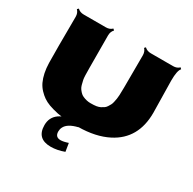

<svg xmlns="http://www.w3.org/2000/svg" viewBox="-192 -858 1304 1298"><g transform="rotate(30 460.5 -209.0)"><path d="M845.7 -551.8 850.1 -302.2Q850.1 -99.1 688 -15.6Q593.3 33.2 456.5 34.2Q338.9 34.2 294.2 24.4Q249.5 14.6 221.4 4.2Q193.4 -6.3 172.6 -20.5Q151.9 -34.7 132.1 -55.7Q112.3 -76.7 99.6 -103Q72.8 -160.6 70.8 -242.2Q69.8 -287.6 69.8 -377.4L70.8 -603Q70.8 -631.8 51.8 -651.4L62 -661.1Q80.1 -642.6 110.4 -642.6H283.2Q313 -642.6 331.5 -661.1L341.8 -651.4Q323.2 -632.3 323.2 -603L324.2 -352.1Q324.2 -279.3 328.1 -259.8Q332 -240.2 336.7 -223.9Q341.3 -207.5 347.9 -197.8Q354.5 -188 364.7 -177Q375 -166 388.2 -160.2Q418.9 -146.5 448.5 -146.5Q478 -146.5 494.4 -149.2Q510.7 -151.9 523.2 -158Q535.6 -164.1 545.7 -171.1Q555.7 -178.2 562.7 -189.2Q569.8 -200.2 575.2 -210.2Q580.6 -220.2 583.7 -235.4Q586.9 -250.5 588.9 -262Q590.8 -273.4 591.8 -291Q593.3 -317.9 593.3 -352.1L594.2 -603Q594.2 -632.8 576.2 -651.4L585.4 -661.1Q604 -642.6 634.3 -642.6H807.1Q837.9 -642.6 856 -661.1L865.7 -651.4Q845.7 -630.9 845.7 -551.8ZM460 -2.4V35.2Q384.3 53.2 364.3 93.8Q356.4 109.4 356.4 127.4Q356.4 171.4 398.9 171.4Q421.4 171.4 457 159.2L467.3 223.1Q412.6 243.2 363.3 243.2Q253.9 243.2 253.9 136.7Q253.9 76.7 300 43.2Q346.2 9.8 460 -2.4Z"/></g></svg>

Font: Nosifer Caps
Style: Regular
Weight: 800
Version: Version 001.002